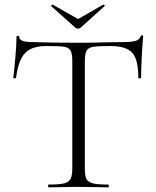

<svg xmlns="http://www.w3.org/2000/svg" viewBox="-20 -806 672 826"><path d="M49 -471Q49 -469 43 -469Q37 -469 37 -471Q41 -498 46 -557.5Q51 -617 51 -647Q51 -652 57 -652Q63 -652 63 -647Q63 -625 116 -625Q202 -622 317 -622Q376 -622 442 -624L510 -625Q546 -625 563 -630Q580 -635 585 -650Q586 -654 591 -654Q596 -654 596 -650Q593 -622 590 -564.5Q587 -507 587 -471Q587 -469 581 -469Q575 -469 575 -471Q575 -524 564 -553Q553 -582 527 -595Q501 -608 454 -608Q402 -608 381 -604.5Q360 -601 352.5 -588Q345 -575 345 -542V-81Q345 -50 352 -36Q359 -22 380 -17Q401 -12 446 -12Q448 -12 448 -6Q448 0 446 0Q413 0 394 -1L317 -2L244 -1Q224 0 189 0Q187 0 187 -6Q187 -12 189 -12Q234 -12 255 -17Q276 -22 283.5 -36.5Q291 -51 291 -81V-544Q291 -577 283 -589.5Q275 -602 254.5 -605Q234 -608 180 -608Q117 -608 88 -578Q59 -548 49 -471ZM200 -780Q200 -782 202.5 -784.5Q205 -787 207 -786L316 -724L424 -786H425Q428 -786 430 -783Q432 -780 429 -779L327 -687Q323 -683 316 -683Q308 -683 304 -687L201 -779Q201 -779 200.5 -779.5Q200 -780 200 -780Z"/></svg>

Font: Cormorant Unicase Light
Style: Regular
Weight: 300
Designer: Christian Thalmann (Catharsis Fonts)
Foundry: Catharsis Fonts
Version: Version 4.000